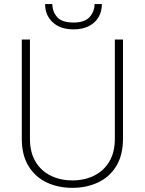

<svg xmlns="http://www.w3.org/2000/svg" viewBox="-20 -903 703 933"><path d="M538.1 -710.9H577.6V-229Q577.6 -149.4 545.2 -96.2Q512.7 -43 456.8 -16.6Q400.9 9.8 332 9.8Q262.2 9.8 206.5 -16.6Q150.9 -43 118.4 -96.2Q85.9 -149.4 85.9 -229V-710.9H125.5V-229Q125.5 -163.1 152.3 -117.9Q179.2 -72.8 226.1 -49.6Q272.9 -26.4 332 -26.4Q391.1 -26.4 437.7 -49.6Q484.4 -72.8 511.2 -117.9Q538.1 -163.1 538.1 -229ZM439.5 -883.3H475.1Q475.1 -847.2 458.7 -819.3Q442.4 -791.5 411.4 -775.9Q380.4 -760.3 337.4 -760.3Q272.9 -760.3 236.1 -794.7Q199.2 -829.1 199.2 -883.3H234.4Q234.4 -846.7 257.6 -820.1Q280.8 -793.5 337.4 -793.5Q391.6 -793.5 415.5 -820.3Q439.5 -847.2 439.5 -883.3Z"/></svg>

Font: Roboto ExtraLight
Style: Regular
Weight: 250
Designer: Christian Robertson
Foundry: Google
Version: Version 3.009; 2024